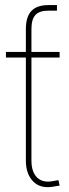

<svg xmlns="http://www.w3.org/2000/svg" viewBox="-20 -748 278 772"><path d="M84 -539.1H106.4V-102.5Q106.4 -56.2 129.6 -33.9Q152.8 -11.7 193.8 -20Q199.2 -21 204.8 -22Q210.4 -22.9 215.3 -23.4L219.7 -1.5Q214.4 -1 208.5 0Q202.6 1 197.3 2Q144 12.2 114 -17.8Q84 -47.9 84 -102.5ZM219.7 -539.1V-516.6H3.9V-539.1ZM84 -444.3V-630.9Q84 -680.7 106.4 -704.1Q128.9 -727.5 173.8 -727.5Q180.7 -727.5 190.7 -727.5Q200.7 -727.5 209 -727.5V-705.1Q199.7 -705.1 189.9 -705.1Q180.2 -705.1 173.8 -705.1Q138.7 -705.1 122.6 -688Q106.4 -670.9 106.4 -630.9V-444.3Z"/></svg>

Font: Inter 18pt Thin
Style: Regular
Weight: 250
Designer: Rasmus Andersson
Foundry: rsms
Version: Version 4.001;git-66647c0bb